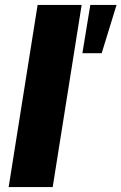

<svg xmlns="http://www.w3.org/2000/svg" viewBox="-20 -756 491 776"><path d="M15 0 132 -736H310L193 0ZM313 -541 345 -736H451L391 -541Z"/></svg>

Font: Mulish Black
Style: Italic
Weight: 900
Italic angle: -9°
Designer: Vernon Adams
Foundry: Vernon Adams
Version: Version 3.603; ttfautohint (v1.8.3)